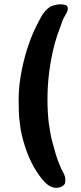

<svg xmlns="http://www.w3.org/2000/svg" viewBox="-20 -727 381 906"><path d="M286 140Q278 153 259.5 157.5Q241 162 226 156Q212 151 199.5 140Q187 129 176 115Q165 101 155.5 86.5Q146 72 139 60Q126 36 115.5 11.5Q105 -13 97 -39Q89 -64 83 -89.5Q77 -115 74 -143Q70 -169 69 -198.5Q68 -228 68 -257Q68 -280 70 -307Q72 -334 77 -364Q82 -396 89 -425.5Q96 -455 105 -486Q115 -517 126 -546.5Q137 -576 152 -605Q163 -628 177.5 -653Q192 -678 215 -694Q227 -701 244 -704.5Q261 -708 276 -706Q294 -704 298 -696Q302 -688 298.5 -677Q295 -666 287.5 -654Q280 -642 276 -632Q262 -595 250 -559.5Q238 -524 230 -488Q204 -373 204 -258Q204 -201 210 -147Q214 -122 218 -97.5Q222 -73 230 -47Q236 -23 243.5 2Q251 27 261 50Q267 67 278.5 87.5Q290 108 288 127Q288 131 287.5 133.5Q287 136 286 140Z"/></svg>

Font: BM JUA 
Style: Regular
Weight: 400
Designer: BONGJIN KIM, JAEHYUN KEUM, JUHEE TAE
Foundry: WOOWA BROTHERS Corporation.
Version: Version 1.000